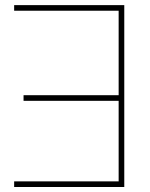

<svg xmlns="http://www.w3.org/2000/svg" viewBox="-20 -748 599 768"><path d="M477.1 0H36.6V-22.5H454.6V-344.7H74.2V-367.2H454.6V-705.1H36.6V-727.5H477.1Z"/></svg>

Font: Intratopia Thin
Style: Regular
Weight: 100
Designer: Rasmus Andersson
Foundry: rsms
Version: Version 3.000;Glyphs 3.2.3 (3260)